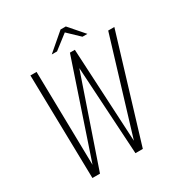

<svg xmlns="http://www.w3.org/2000/svg" viewBox="-169 -830 887 947"><g transform="rotate(-30 274.5 -356.5)"><path d="M83 0 71 -591H106L116 -56L296 -591H324L352 -57L514 -591H549L370 0H328L298 -502L126 0ZM214 -628 313 -713H343L417 -628H389L324 -690L244 -628Z"/></g></svg>

Font: Alumni Sans Thin ExtraLight
Style: Italic
Weight: 250
Italic angle: -8°
Version: Version 1.016